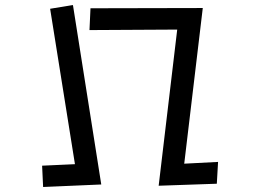

<svg xmlns="http://www.w3.org/2000/svg" viewBox="-20 -731 1040 766"><path d="M148 -70 279 -76 180 -696 271 -711 384 5 152 15ZM687 -613 337 -611 341 -698 789 -699 715 -78 850 -85 845 2 613 10Z"/></svg>

Font: Stick
Style: Regular
Weight: 400
Designer: Fontworks Inc.
Foundry: Fontworks Inc.
Version: Version 1.100